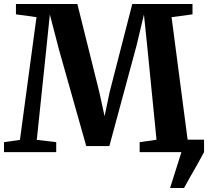

<svg xmlns="http://www.w3.org/2000/svg" viewBox="-21 -763 1044 963"><path d="M832 180 889 0 882 -62.5H1002.5V0Q986.5 30 968 62.8Q949.5 95.5 932 126Q914.5 156.5 902 180ZM79 -61.5 162 -677 59 -691V-743H367L477 -301.5L503.5 -180.5L529 -301.5L642.5 -743H944.5V-691L839.5 -677L920 -62.5L999.5 -50V0H679.5V-50L764 -62L719.5 -510.5L701 -690L663.5 -533L527.5 -30.5H411.5L275 -513.5L229 -690.5L210.5 -510.5L163.5 -61.5L261 -50V0H-1V-50Z"/></svg>

Font: Merriweather 48pt
Style: Bold
Weight: 700
Version: Version 2.100